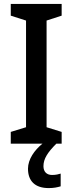

<svg xmlns="http://www.w3.org/2000/svg" viewBox="-20 -734 371 981"><path d="M202 115C202 77 224 44 268 0H295V-60L218 -84V-629L295 -654V-714H35V-654L113 -629V-84L35 -60V0H197C156 33 123 80 123 128C123 190 158 227 229 227C255 227 273 223 290 218V153C280 156 266 160 246 160C219 160 202 144 202 115Z"/></svg>

Font: Noto Sans Gujarati SemiCondensed Medium
Style: Regular
Weight: 500
Width: 4
Designer: Jelle Bosma - Monotype Design Team, Universal Thirst
Foundry: Monotype Imaging Inc.
Version: Version 2.106